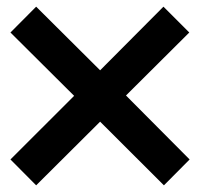

<svg xmlns="http://www.w3.org/2000/svg" viewBox="-20 -536 597 573"><path d="M467.8 -516.1 544.9 -439 356 -251 545.9 -60.1 469.2 17.1 278.8 -172.9 87.9 17.1 11.2 -60.1 201.2 -250 11.2 -439 87.9 -516.1 278.8 -326.2Z"/></svg>

Font: Stilu SemiBold
Style: Regular
Weight: 600
Designer: Genilson Lima Santos
Foundry: Genilson Lima Santos
Version: Version 1.200;PS 001.200;hotconv 1.0.88;makeotf.lib2.5.64775